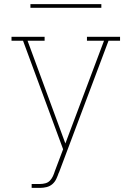

<svg xmlns="http://www.w3.org/2000/svg" viewBox="-20 -914 640 934"><path d="M175 0H134V-19H175Q188 -19 201 -22.5Q214 -26 223 -35.5Q232 -45 237.5 -57Q243 -69 247 -82L287 -188L92 -716H36V-735H197V-716H114L298 -216L486 -716H403V-735H564V-716H508L267 -75V-74H266Q261 -59 254 -44Q247 -29 235 -18.5Q223 -8 207 -4Q191 0 175 0ZM128 -876V-894H473V-876Z"/></svg>

Font: Iosevka HT Thin Extended
Style: Regular
Weight: 100
Width: 7
Monospace: yes
Designer: Belleve Invis
Foundry: Belleve Invis
Version: Version 32.3.0; ttfautohint (v1.8.4)